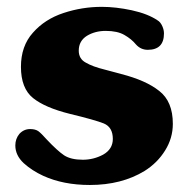

<svg xmlns="http://www.w3.org/2000/svg" viewBox="-20 -525 557 550"><path d="M436 -264.6Q475.1 -234.4 475.1 -170.4Q475.1 -129.4 453.1 -94.2Q431.2 -58.6 394 -35.2Q328.1 4.9 237.3 4.9Q161.1 4.9 103.5 -21.5Q71.8 -36.1 47.9 -57.6Q23.9 -80.1 23.9 -108.4Q23.9 -127.4 35.6 -141.6Q48.3 -155.3 66.4 -155.3Q81.5 -155.3 90.3 -148.9Q98.6 -142.6 113.3 -126Q144 -93.3 163.6 -80.1Q183.1 -67.4 217.3 -67.4Q248 -67.4 275.4 -82Q303.2 -97.7 303.2 -127Q303.2 -160.6 277.3 -171.4Q251.5 -181.6 180.7 -198.7Q109.4 -216.3 74.7 -244.1Q40 -272 40 -333.5Q40 -393.1 74.2 -431.2Q108.4 -470.2 162.1 -487.8Q215.3 -505.4 271.5 -505.4Q311.5 -505.4 357.4 -495.6Q403.8 -485.4 431.2 -466.8Q439.9 -461.9 445.3 -449.2Q449.7 -439 449.7 -429.2Q449.7 -382.3 403.3 -382.3Q383.3 -382.3 369.6 -397.5Q356.9 -413.1 336.4 -424.8Q316.4 -436.5 282.7 -436.5Q252.4 -436.5 229 -422.4Q205.6 -407.7 205.6 -379.9Q205.6 -356.4 225.6 -345.7Q245.6 -334 279.8 -325.7L327.1 -313Q397.9 -294.9 436 -264.6Z"/></svg>

Font: inglobal
Style: Bold
Weight: 700
Designer: Andrey Kochetov, Denis Davydov, Evgeny Yurtaev
Foundry: inglobal.ru
Version: Version 1.00 September 25, 2014, initial release